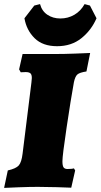

<svg xmlns="http://www.w3.org/2000/svg" viewBox="-37 -910 490 935"><path d="M267 -125Q267 -103 272.5 -95Q278 -87 292 -87Q305 -87 313 -88Q321 -89 323 -90L329 -80L310 4Q290 3 240 1.5Q190 0 147 0Q108 0 54 2Q0 4 -17 5L1 -80Q41 -89 54.5 -104.5Q68 -120 73 -162L116 -508Q118 -526 118 -530Q118 -547 111 -553Q104 -559 88 -559L64 -558L56 -572L73 -647H232Q276 -647 328.5 -649Q381 -651 402 -652L384 -562Q351 -557 340 -547.5Q329 -538 323 -510Q308 -428 287.5 -290Q267 -152 267 -125ZM375 -890 401 -883 433 -821Q408 -763 359.5 -724Q311 -685 241 -685Q171 -685 131.5 -724Q92 -763 82 -821L130 -883L158 -890Q167 -856 194 -838Q221 -820 257 -820Q294 -820 325 -838Q356 -856 375 -890Z"/></svg>

Font: Alegreya Black
Style: Italic
Weight: 900
Italic angle: -7°
Designer: Juan Pablo del Peral
Foundry: Huerta Tipografica
Version: Version 2.007; ttfautohint (v1.6)